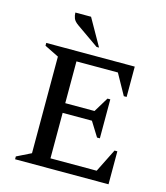

<svg xmlns="http://www.w3.org/2000/svg" viewBox="-125 -957 909 1052"><g transform="rotate(15 329.5 -431.0)"><path d="M60 0V-16L141 -56V-604L60 -644V-660H562V-488H546L481 -605H246V-368H412L463 -452H479V-231H463L412 -313H246V-55H508L574 -187H590V0ZM332 -710 206 -798Q183 -814 177 -830Q171 -846 171 -862H260L346 -710Z"/></g></svg>

Font: Spectral Medium
Style: Regular
Weight: 500
Designer: Jean-Baptiste Levee
Foundry: Production Type
Version: Version 2.001